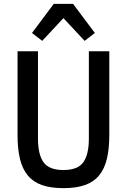

<svg xmlns="http://www.w3.org/2000/svg" viewBox="-20 -964 659 996"><path d="M177 -698V-246Q177 -162 206 -122Q235 -82 309 -82Q383 -82 412 -122Q441 -162 441 -246V-698H547V-263Q547 -192 534.5 -140Q522 -88 494 -54Q466 -20 420.5 -4Q375 12 309 12Q243 12 197.5 -4Q152 -20 124 -54Q96 -88 83.5 -140Q71 -192 71 -263V-698ZM359 -944 472 -793 419 -752 309 -870 199 -752 146 -793 259 -944Z"/></svg>

Font: IBM Plex Sans Cond Medm
Style: Regular
Weight: 500
Width: 3
Designer: Mike Abbink, Paul van der Laan, Pieter van Rosmalen
Foundry: Bold Monday
Version: Version 1.3